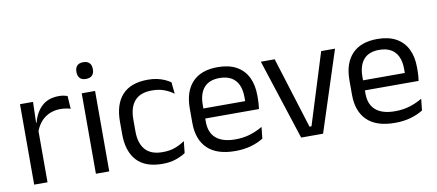

<svg xmlns="http://www.w3.org/2000/svg" viewBox="-63 -904 2609 1147"><g transform="rotate(-10 1241.0 -330.0)"><path d="M143 -298.5 124.5 -361 144.5 -362Q160.5 -424 199.5 -459.8Q238.5 -495.5 303 -495.5Q319 -495.5 331.8 -493Q344.5 -490.5 354.5 -487L359.5 -408.5Q347 -412.5 331.8 -415Q316.5 -417.5 298 -417.5Q243 -417.5 202.2 -387Q161.5 -356.5 143 -298.5ZM66 0V-488H145L141 -344L147 -338V0Z M440.5 0V-488H521.5V0ZM481 -568Q456 -568 443.8 -581.2Q431.5 -594.5 431.5 -617.5V-620Q431.5 -643.5 443.8 -656.5Q456 -669.5 481 -669.5Q506 -669.5 518.5 -656.5Q531 -643.5 531 -620V-617.5Q531 -594 518.5 -581Q506 -568 481 -568Z M843.5 11Q738.5 11 687.2 -45.8Q636 -102.5 636 -206.5V-282.5Q636 -387 687.5 -443.2Q739 -499.5 843.5 -499.5Q874.5 -499.5 900 -493.8Q925.5 -488 945.8 -478.8Q966 -469.5 980 -459.5L987 -389Q963.5 -407 931.2 -419.5Q899 -432 855.5 -432Q785.5 -432 751.2 -393.2Q717 -354.5 717 -280.5V-208.5Q717 -136 751.2 -97Q785.5 -58 855.5 -58Q900.5 -58 933.2 -70.5Q966 -83 991.5 -101L984 -29.5Q962 -14.5 926.5 -1.8Q891 11 843.5 11Z M1285 11Q1173.5 11 1117 -43.5Q1060.5 -98 1060.5 -199.5V-286.5Q1060.5 -389.5 1113 -445.2Q1165.5 -501 1266.5 -501Q1334.5 -501 1380 -475.8Q1425.5 -450.5 1448.5 -404Q1471.5 -357.5 1471.5 -293V-275Q1471.5 -259 1470.2 -243Q1469 -227 1467 -211.5H1392.5Q1393.5 -235.5 1393.8 -257Q1394 -278.5 1394 -296.5Q1394 -341 1379.8 -371.8Q1365.5 -402.5 1337.2 -418.8Q1309 -435 1266.5 -435Q1203.5 -435 1172 -398.5Q1140.5 -362 1140.5 -294V-247.5L1141 -237.5V-191Q1141 -160.5 1150 -136Q1159 -111.5 1178.2 -93.8Q1197.5 -76 1227.2 -66.8Q1257 -57.5 1298 -57.5Q1345.5 -57.5 1386.5 -70Q1427.5 -82.5 1463.5 -104L1456 -34Q1423.5 -13.5 1380.5 -1.2Q1337.5 11 1285 11ZM1103 -211.5V-272.5H1450V-211.5Z M1758 -55.5 1893 -488H1977L1818.5 0H1685.5L1527 -488H1611L1746 -55.5Z M2253.5 11Q2142 11 2085.5 -43.5Q2029 -98 2029 -199.5V-286.5Q2029 -389.5 2081.5 -445.2Q2134 -501 2235 -501Q2303 -501 2348.5 -475.8Q2394 -450.5 2417 -404Q2440 -357.5 2440 -293V-275Q2440 -259 2438.8 -243Q2437.5 -227 2435.5 -211.5H2361Q2362 -235.5 2362.2 -257Q2362.5 -278.5 2362.5 -296.5Q2362.5 -341 2348.2 -371.8Q2334 -402.5 2305.8 -418.8Q2277.5 -435 2235 -435Q2172 -435 2140.5 -398.5Q2109 -362 2109 -294V-247.5L2109.5 -237.5V-191Q2109.5 -160.5 2118.5 -136Q2127.5 -111.5 2146.8 -93.8Q2166 -76 2195.8 -66.8Q2225.5 -57.5 2266.5 -57.5Q2314 -57.5 2355 -70Q2396 -82.5 2432 -104L2424.5 -34Q2392 -13.5 2349 -1.2Q2306 11 2253.5 11ZM2071.5 -211.5V-272.5H2418.5V-211.5Z"/></g></svg>

Font: Anek Bangla Medium
Style: Regular
Weight: 400
Version: Version 1.003